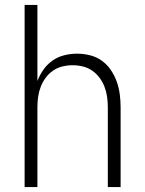

<svg xmlns="http://www.w3.org/2000/svg" viewBox="-20 -760 590 780"><path d="M80 0V-740H132V-431Q141 -455 156.5 -477Q172 -499 193.5 -514Q215 -529 241 -535.5Q267 -542 293 -542Q319 -542 345.5 -535.5Q372 -529 393.5 -513.5Q415 -498 430 -476Q445 -454 454 -429Q463 -404 466.5 -377.5Q470 -351 470 -325V0H418V-325Q418 -346 415 -367Q412 -388 404.5 -407.5Q397 -427 384.5 -444Q372 -461 354.5 -473Q337 -485 316.5 -490Q296 -495 275 -495Q254 -495 233.5 -490Q213 -485 195.5 -473Q178 -461 165.5 -444Q153 -427 145.5 -407.5Q138 -388 135 -367Q132 -346 132 -325V0Z"/></svg>

Font: Lode Dark
Style: Regular
Weight: 400
Monospace: yes
Designer: Belleve Invis
Foundry: Belleve Invis
Version: Version 29.2.0; ttfautohint (v1.8.3)